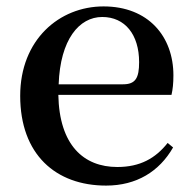

<svg xmlns="http://www.w3.org/2000/svg" viewBox="-20 -563 602 599"><path d="M311 16C406 16 477 -28 520 -103L503 -117C465 -69 417 -42 346 -42C241 -42 165 -110 162 -267H515C519 -284 521 -303 521 -328C521 -449 443 -543 303 -543C165 -543 43 -439 43 -264C43 -81 154 16 311 16ZM163 -300C168 -440 227 -510 299 -510C370 -510 414 -455 414 -369C414 -320 403 -300 364 -300Z"/></svg>

Font: Noto Serif HK SemiBold
Style: Regular
Weight: 600
Designer: Ryoko NISHIZUKA 西塚涼子 (kana & ideographs); Frank Grießhammer (Latin, Greek & Cyrillic); Wenlong ZHANG 张文龙 (bopomofo); San
Foundry: Adobe
Version: Version 2.001;hotconv 1.1.0;makeotfexe 2.6.0